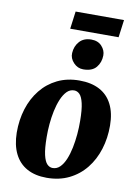

<svg xmlns="http://www.w3.org/2000/svg" viewBox="-103 -1018 790 1098"><g transform="rotate(10 292.5 -468.5)"><path d="M336 -566.5Q405 -566.5 453 -541Q501 -515.5 526.2 -465.5Q551.5 -415.5 552 -343Q552.5 -270 532.2 -205.2Q512 -140.5 472.5 -91.2Q433 -42 376 -14Q319 14 246 14Q179 14 131.8 -12Q84.5 -38 59.5 -88.5Q34.5 -139 33.5 -211Q33 -285 53.2 -349.5Q73.5 -414 112.8 -462.8Q152 -511.5 208.2 -539Q264.5 -566.5 336 -566.5ZM315.5 -505.5Q291 -505.5 273 -487Q255 -468.5 242 -437.5Q229 -406.5 221 -368.8Q213 -331 209.5 -291Q206 -251 206.5 -215.5Q207 -149 215.5 -112.5Q224 -76 238.2 -61.5Q252.5 -47 270.5 -47Q295 -47 313.2 -65.2Q331.5 -83.5 344.2 -114.2Q357 -145 364.8 -183.2Q372.5 -221.5 376 -261.5Q379.5 -301.5 379 -338.5Q378.5 -405 370 -441.2Q361.5 -477.5 347.5 -491.5Q333.5 -505.5 315.5 -505.5ZM344.5 -633Q312 -633 288.2 -658.2Q264.5 -683.5 266.5 -714Q268.5 -753.5 293 -781.2Q317.5 -809 362 -809Q401 -809 423 -784.5Q445 -760 444.5 -731Q444 -690.5 420.2 -661.8Q396.5 -633 344.5 -633ZM245 -951H526L512.5 -849H231.5Z"/></g></svg>

Font: Merriweather 24pt Black
Style: Italic
Weight: 900
Italic angle: -7.8°
Designer: Eben Sorkin
Foundry: Eben Sorkin
Version: Version 2.101